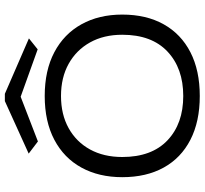

<svg xmlns="http://www.w3.org/2000/svg" viewBox="-46 -785 842 790"><g transform="rotate(-90 375.0 -390.0)"><path d="M375 11Q270 11 195 -27.5Q120 -66 80.5 -137.5Q41 -209 41 -308Q41 -404 80.5 -476Q120 -548 195 -587.5Q270 -627 375 -627Q480 -627 555 -587.5Q630 -548 670 -476Q710 -404 710 -308Q710 -209 670 -137.5Q630 -66 555 -27.5Q480 11 375 11ZM375 -57Q489 -57 558 -122Q627 -187 627 -308Q627 -384 595.5 -440.5Q564 -497 507.5 -528.5Q451 -560 375 -560Q299 -560 242.5 -528.5Q186 -497 155 -440.5Q124 -384 124 -308Q124 -187 192.5 -122Q261 -57 375 -57ZM188 -655 138 -693 354 -791H384L612 -692L567 -656L372 -726Z"/></g></svg>

Font: Inconsolata ExtraExpanded
Style: Regular
Weight: 400
Width: 8
Monospace: yes
Designer: Raph Levien, Cyreal, Brenton Simpson
Foundry: Raph Levien, Cyreal, Google
Version: Version 3.001; ttfautohint (v1.8.2.53-6de2)